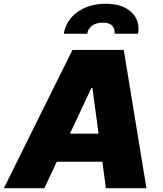

<svg xmlns="http://www.w3.org/2000/svg" viewBox="-43 -990 858 1010"><path d="M190.3 0H-22.7L338.1 -727.3H608L727.3 0H514.2L495.4 -139.2H255.7ZM292.6 -812.5Q304 -882.5 363.8 -926.3Q423.7 -970.2 512.8 -970.2Q601.2 -970.2 647.9 -926.3Q694.6 -882.5 683.2 -812.5H559.7Q562.5 -837.7 547.9 -854.2Q533.4 -870.7 497.2 -870.7Q460.6 -870.7 439.8 -853.9Q419 -837 416.2 -812.5ZM324.9 -286.9H475.5L443.2 -527H437.5Z"/></svg>

Font: Karasuma Gothic
Style: Italic
Weight: 900
Italic angle: -9.39999°
Designer: Rasmus Andersson / Ryoko Nishizuka
Foundry: Genbu
Version: Version 1.00